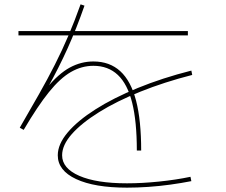

<svg xmlns="http://www.w3.org/2000/svg" viewBox="-20 -828 1040 884"><path d="M610 -135Q610 -269 588.5 -355Q567 -441 522.5 -483Q478 -525 410 -525Q356 -525 306.5 -496.5Q257 -468 205 -403.5Q153 -339 89 -230L71 -240Q119 -323 159 -393.5Q199 -464 232.5 -530Q266 -596 295 -664Q324 -732 351 -808L369 -802Q332 -696 291.5 -606Q251 -516 198 -421L196 -424Q250 -489 301.5 -517Q353 -545 410 -545Q485 -545 534 -500Q583 -455 606.5 -364.5Q630 -274 630 -135ZM565 36Q415 36 330.5 -3.5Q246 -43 246 -113Q246 -164 291.5 -218Q337 -272 419.5 -324.5Q502 -377 614.5 -423Q727 -469 861 -503L865 -483Q736 -450 626.5 -406Q517 -362 436 -311.5Q355 -261 310.5 -210.5Q266 -160 266 -113Q266 -53 345 -18.5Q424 16 565 16Q634 16 712 8Q790 0 857 -14L861 6Q815 15 764.5 22Q714 29 663 32.5Q612 36 565 36ZM65 -665V-685H845V-665Z"/></svg>

Font: M PLUS 1 Thin
Style: Regular
Weight: 100
Designer: Coji Morishita
Foundry: UNDERFOREST DESIGN
Version: Version 1.001